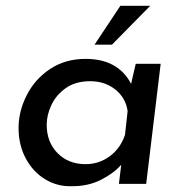

<svg xmlns="http://www.w3.org/2000/svg" viewBox="-20 -634 630 662"><path d="M534 -414 484 0H390L398 -66Q373 -37 328 -14Q283 9 224 8Q177 9 135.5 -16Q94 -41 69 -87.5Q44 -134 44 -193Q44 -250 72 -305.5Q100 -361 152.5 -396Q205 -431 275 -431Q387 -431 432 -345L448 -414ZM420 -251Q414 -296 378 -325Q342 -354 291 -354Q240 -354 206.5 -330Q173 -306 157 -271.5Q141 -237 141 -204Q141 -144 178.5 -106Q216 -68 275 -68Q321 -68 358 -95Q395 -122 411 -169ZM366 -480H306L395 -614H498Z"/></svg>

Font: Josefin Sans
Style: Italic
Weight: 400
Italic angle: -7°
Designer: Santiago Orozco
Foundry: Typemade
Version: Version 2.000